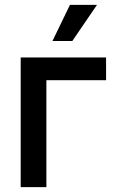

<svg xmlns="http://www.w3.org/2000/svg" viewBox="-20 -764 475 784"><path d="M413.1 -529.3V-436.5H169.4V0H64.5V-529.3ZM194.3 -596.7 265.6 -744.1H376L275.4 -596.7Z"/></svg>

Font: Inter 24pt Medium
Style: Regular
Weight: 500
Designer: Rasmus Andersson
Foundry: rsms
Version: Version 4.001;git-66647c0bb